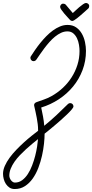

<svg xmlns="http://www.w3.org/2000/svg" viewBox="-181 -898 621 1294"><path d="M44.9 -485.8Q35.6 -485.8 29.8 -492.7Q23.9 -499.5 23.9 -508.3Q23.9 -512.2 24.7 -514.2Q25.4 -516.1 27.3 -519Q39.6 -538.1 55.4 -561.3Q71.3 -584.5 90.1 -607.9Q108.9 -631.3 130.4 -653.3Q151.9 -675.3 175.3 -692.4Q198.7 -709.5 223.6 -719.7Q248.5 -730 274.4 -730Q308.6 -730 332.3 -713.4Q356 -696.8 370.6 -671.1Q385.3 -645.5 391.8 -614.5Q398.4 -583.5 398.4 -555.2Q398.4 -486.3 375.2 -425.3Q352.1 -364.3 311.5 -314.9Q271 -265.6 215.8 -229.2Q160.6 -192.9 96.7 -173.3Q103.5 -142.6 109.1 -112.1Q114.7 -81.5 117.2 -50.3Q160.2 -85.4 198.7 -121.3Q237.3 -157.2 276.4 -196.3Q283.2 -203.1 291.5 -203.1Q301.3 -203.1 307.6 -196.8Q314 -190.4 314 -180.7Q314 -173.8 301.8 -159.4Q289.6 -145 270.3 -126.5Q251 -107.9 228 -87.6Q205.1 -67.4 183.3 -49.1Q161.6 -30.8 144.3 -16.8Q127 -2.9 119.6 2.9Q119.6 32.2 115.5 71Q111.3 109.9 102.1 151.4Q92.8 192.9 77.4 233.2Q62 273.4 39.6 305.2Q17.1 336.9 -12.9 356.4Q-43 376 -82 376Q-102.1 376 -116.7 366.5Q-131.3 356.9 -141.1 342Q-150.9 327.1 -155.8 308.8Q-160.6 290.5 -160.6 273.4Q-160.6 247.6 -148.4 220Q-136.2 192.4 -116.2 165Q-96.2 137.7 -70.8 111.3Q-45.4 85 -19.3 61.3Q6.8 37.6 31.7 17.8Q56.6 -2 75.7 -16.6V-22Q75.7 -41.5 73.2 -62Q70.8 -82.5 66.9 -103Q63 -123.5 58.6 -143.8Q54.2 -164.1 49.8 -183.1Q48.8 -187 48.8 -189.5Q48.8 -197.3 53.5 -202.1Q58.1 -207 64.9 -209.5Q91.3 -219.2 115.7 -227.5Q140.1 -235.8 165 -249.5Q206.5 -272.5 241.5 -304.9Q276.4 -337.4 301.5 -376.7Q326.7 -416 340.8 -460.9Q355 -505.9 355 -554.2Q355 -572.8 351.3 -595.7Q347.7 -618.7 338.4 -638.9Q329.1 -659.2 313.2 -672.9Q297.4 -686.5 273.4 -686.5Q251.5 -686.5 230.5 -676.8Q209.5 -667 189.7 -650.9Q169.9 -634.8 151.9 -614.3Q133.8 -593.8 117.9 -572.8Q102.1 -551.8 88.4 -531.7Q74.7 -511.7 64 -496.1Q56.6 -485.8 44.9 -485.8ZM75.2 39.6Q58.1 53.2 37.4 70.3Q16.6 87.4 -4.9 106.9Q-26.4 126.5 -46.9 147.9Q-67.4 169.4 -83.3 192.1Q-99.1 214.8 -108.6 238.5Q-118.2 262.2 -118.2 285.6Q-118.2 293 -115.2 301.3Q-112.3 309.6 -107.2 316.4Q-102.1 323.2 -95.2 327.9Q-88.4 332.5 -80.6 332.5Q-53.7 332.5 -32 316.7Q-10.3 300.8 6.6 274.9Q23.4 249 35.6 216.8Q47.9 184.6 56.2 152.1Q64.5 119.6 69.1 89.8Q73.7 60.1 75.2 39.6ZM307.1 -756.8Q296.9 -756.8 289.6 -765.1Q285.2 -770.5 274.2 -782Q263.2 -793.5 252.2 -806.6Q241.2 -819.8 232.7 -832Q224.1 -844.2 224.1 -851.6Q224.1 -859.4 230 -866.5Q235.8 -873.5 244.1 -873.5Q249.5 -873.5 254.4 -871.6Q259.3 -869.6 262.7 -865.7L309.6 -810.1Q315.4 -814.9 327.1 -826.2Q338.9 -837.4 352.3 -848.9Q365.7 -860.4 378.4 -869.1Q391.1 -877.9 398.4 -877.9Q406.7 -877.9 413.6 -872.1Q420.4 -866.2 420.4 -857.9Q420.4 -852.5 418.5 -847.7Q416.5 -842.8 412.6 -839.4Q408.7 -835.9 400.4 -828.6Q392.1 -821.3 381.8 -812Q371.6 -802.7 360.1 -793Q348.6 -783.2 338.4 -775.1Q328.1 -767.1 319.6 -762Q311 -756.8 307.1 -756.8Z"/></svg>

Font: Helvetia Verbundene
Style: Regular
Weight: 400
Designer: Peter Wiegel, original typeface by Carl Albert Fahrenwaldt 1901
Foundry: Peter Wiegel
Version: Version 2.000